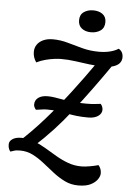

<svg xmlns="http://www.w3.org/2000/svg" viewBox="-64 -929 745 1098"><g transform="rotate(5 308.0 -379.5)"><path d="M157 -81 63 -94Q137 -161 207 -240.5Q277 -320 344.5 -408.5Q412 -497 476 -589L569 -586Q459 -427 361 -301.5Q263 -176 157 -81ZM427 123Q385 123 349.5 105.5Q314 88 282 63Q250 38 218 12.5Q186 -13 152.5 -30Q119 -47 79 -47Q56 -47 44 -42.5Q32 -38 24 -36Q19 -42 15 -51.5Q11 -61 11 -77Q11 -95 29.5 -107.5Q48 -120 81 -120Q118 -120 152.5 -107Q187 -94 220.5 -74Q254 -54 288 -34Q322 -14 358.5 -0.5Q395 13 436 13Q456 13 484.5 8Q513 3 533 -3Q550 16 550 43Q550 59 537.5 77.5Q525 96 498.5 109.5Q472 123 427 123ZM451 -269Q412 -269 382.5 -272.5Q353 -276 327.5 -281.5Q302 -287 274 -290.5Q246 -294 210 -294Q198 -294 182 -291.5Q166 -289 149 -287Q136 -302 136 -316Q136 -341 155.5 -355.5Q175 -370 210 -370Q230 -370 251.5 -366.5Q273 -363 298.5 -358.5Q324 -354 356.5 -350.5Q389 -347 432 -347Q465 -347 484 -349.5Q503 -352 515 -353Q522 -345 525 -336.5Q528 -328 528 -320Q528 -298 507 -283.5Q486 -269 451 -269ZM127 -557Q118 -570 113 -584.5Q108 -599 108 -616Q108 -640 120.5 -658Q133 -676 156 -686.5Q179 -697 211 -697Q254 -697 296 -685Q338 -673 383 -661Q428 -649 479 -649Q513 -649 541.5 -656Q570 -663 590 -676Q603 -669 609.5 -657Q616 -645 616 -629Q616 -611 605.5 -597Q595 -583 572.5 -575Q550 -567 516 -567Q471 -567 429.5 -572.5Q388 -578 348 -583.5Q308 -589 266 -589Q252 -589 228 -586Q204 -583 177.5 -576Q151 -569 127 -557ZM423 -756Q392 -756 371 -772Q350 -788 350 -819Q350 -851 372.5 -866.5Q395 -882 426 -882Q459 -882 480 -866.5Q501 -851 501 -821Q501 -788 478.5 -772Q456 -756 423 -756Z"/></g></svg>

Font: Sansita Swashed Light
Style: Regular
Weight: 400
Version: Version 1.003